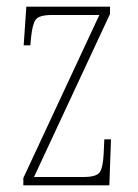

<svg xmlns="http://www.w3.org/2000/svg" viewBox="-20 -556 415 576"><path d="M50 0V-22L278 -511H136Q97 -511 87 -497Q77 -483 73 -442L71 -420H51L59 -536H310V-514L82 -25H230Q269 -25 279 -39Q289 -53 291 -95L293 -138H313L308 0Z"/></svg>

Font: Noto Serif Thai ExtraCondensed Thin
Style: Regular
Weight: 100
Width: 2
Designer: Monotype Design Team
Foundry: Monotype Imaging Inc.
Version: Version 2.001; ttfautohint (v1.8.4.7-5d5b)